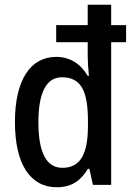

<svg xmlns="http://www.w3.org/2000/svg" viewBox="-20 -846 560 810"><path d="M220 -56C282 -56 321 -84 351 -134H357L372 -66H449V-668H512V-740H449V-826H350V-740H217V-668H350V-609C350 -590 352 -558 355 -526H350C321 -576 276 -606 217 -606C108 -606 43 -508 43 -331C43 -153 108 -56 220 -56ZM243 -138C176 -138 142 -202 142 -330C142 -452 174 -520 241 -520C323 -520 351 -461 351 -335V-315C351 -194 318 -138 243 -138Z"/></svg>

Font: Noto Sans Malayalam UI Condensed Medium
Style: Regular
Weight: 500
Width: 3
Designer: Jelle Bosma - Monotype Design Team
Foundry: Monotype Imaging Inc.
Version: Version 2.104